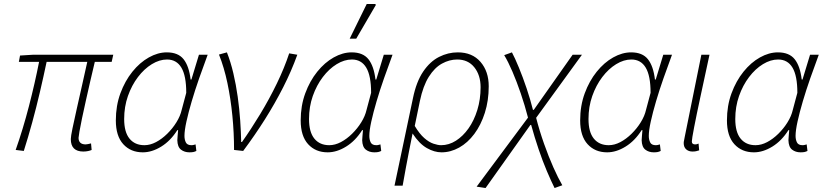

<svg xmlns="http://www.w3.org/2000/svg" viewBox="-20 -756 4159 968"><path d="M400 8Q369 8 353 -7.5Q337 -23 337 -55Q337 -68 345.5 -109Q354 -150 367 -207.5Q380 -265 394 -327.5Q408 -390 420 -444H215Q199 -368 181 -291Q163 -214 142.5 -139Q122 -64 100 5L59 0Q96 -105 126 -221Q156 -337 177 -444H75L81 -476L146 -480H551L543 -444H458Q447 -399 435.5 -348.5Q424 -298 413 -249Q402 -200 393.5 -159.5Q385 -119 380.5 -92.5Q376 -66 376 -61Q376 -45 385 -36.5Q394 -28 412 -28Q417 -28 423.5 -29.5Q430 -31 439 -33L442 0Q436 3 424.5 5.5Q413 8 400 8Z M700 12Q639 12 601.5 -29Q564 -70 564 -149Q564 -223 587 -285.5Q610 -348 647.5 -394.5Q685 -441 730.5 -466.5Q776 -492 821 -492Q878 -492 905.5 -457.5Q933 -423 941 -355H945L983 -480H1027Q1005 -421 984 -361Q963 -301 946.5 -245Q930 -189 920 -143.5Q910 -98 910 -71Q910 -52 917 -38Q924 -24 945 -24Q952 -24 957 -25.5Q962 -27 966 -28L970 5Q962 9 954.5 10.5Q947 12 935 12Q910 12 892.5 -1.5Q875 -15 874 -49Q874 -57 875.5 -71Q877 -85 878 -100H874Q840 -46 793 -17Q746 12 700 12ZM708 -24Q737 -24 766.5 -39.5Q796 -55 823 -81.5Q850 -108 869.5 -139.5Q889 -171 896 -202L919 -288Q919 -374 894.5 -415Q870 -456 822 -456Q784 -456 745.5 -432.5Q707 -409 675.5 -367.5Q644 -326 625 -272Q606 -218 606 -156Q606 -90 633 -57Q660 -24 708 -24Z M1160 0Q1160 -87 1151.5 -173Q1143 -259 1126.5 -337.5Q1110 -416 1084 -481L1124 -492Q1143 -444 1156.5 -386.5Q1170 -329 1178.5 -268Q1187 -207 1191 -148.5Q1195 -90 1196 -40H1200Q1246 -105 1292 -181Q1338 -257 1376 -335.5Q1414 -414 1438 -487L1479 -480Q1449 -397 1407.5 -315.5Q1366 -234 1315.5 -154Q1265 -74 1206 5Z M1632 12Q1571 12 1533.5 -29Q1496 -70 1496 -149Q1496 -223 1519 -285.5Q1542 -348 1579.5 -394.5Q1617 -441 1662.5 -466.5Q1708 -492 1753 -492Q1810 -492 1837.5 -457.5Q1865 -423 1873 -355H1877L1915 -480H1959Q1937 -421 1916 -361Q1895 -301 1878.5 -245Q1862 -189 1852 -143.5Q1842 -98 1842 -71Q1842 -52 1849 -38Q1856 -24 1877 -24Q1884 -24 1889 -25.5Q1894 -27 1898 -28L1902 5Q1894 9 1886.5 10.5Q1879 12 1867 12Q1842 12 1824.5 -1.5Q1807 -15 1806 -49Q1806 -57 1807.5 -71Q1809 -85 1810 -100H1806Q1772 -46 1725 -17Q1678 12 1632 12ZM1640 -24Q1669 -24 1698.5 -39.5Q1728 -55 1755 -81.5Q1782 -108 1801.5 -139.5Q1821 -171 1828 -202L1851 -288Q1851 -374 1826.5 -415Q1802 -456 1754 -456Q1716 -456 1677.5 -432.5Q1639 -409 1607.5 -367.5Q1576 -326 1557 -272Q1538 -218 1538 -156Q1538 -90 1565 -57Q1592 -24 1640 -24ZM1743 -561 1829 -736H1872L1875 -731L1776 -561Z M1969 180 2062 -261Q2079 -344 2113.5 -395Q2148 -446 2193.5 -469Q2239 -492 2288 -492Q2361 -492 2402.5 -444Q2444 -396 2444 -321Q2444 -249 2424.5 -187.5Q2405 -126 2371.5 -81Q2338 -36 2295 -12Q2252 12 2206 12Q2170 12 2132 -9.5Q2094 -31 2060 -83Q2050 -33 2042 7.5Q2034 48 2026.5 88.5Q2019 129 2010 180ZM2204 -24Q2243 -24 2278.5 -46.5Q2314 -69 2342 -108.5Q2370 -148 2386.5 -201.5Q2403 -255 2403 -316Q2403 -377 2371.5 -416.5Q2340 -456 2285 -456Q2246 -456 2208.5 -435.5Q2171 -415 2142 -369Q2113 -323 2097 -247L2071 -121Q2095 -81 2119 -60Q2143 -39 2165.5 -31.5Q2188 -24 2204 -24Z M2428 192 2383 185 2642 -163Q2626 -225 2605.5 -285Q2585 -345 2563.5 -395Q2542 -445 2522 -478L2561 -492Q2576 -464 2596 -415.5Q2616 -367 2635 -310.5Q2654 -254 2667 -202H2671L2867 -480H2914L2683 -162Q2700 -96 2723 -31Q2746 34 2770 88Q2794 142 2815 178L2776 192Q2759 158 2737.5 107.5Q2716 57 2695.5 -3.5Q2675 -64 2658 -126H2654Z M3041 12Q2980 12 2942.5 -29Q2905 -70 2905 -149Q2905 -223 2928 -285.5Q2951 -348 2988.5 -394.5Q3026 -441 3071.5 -466.5Q3117 -492 3162 -492Q3219 -492 3246.5 -457.5Q3274 -423 3282 -355H3286L3324 -480H3368Q3346 -421 3325 -361Q3304 -301 3287.5 -245Q3271 -189 3261 -143.5Q3251 -98 3251 -71Q3251 -52 3258 -38Q3265 -24 3286 -24Q3293 -24 3298 -25.5Q3303 -27 3307 -28L3311 5Q3303 9 3295.5 10.5Q3288 12 3276 12Q3251 12 3233.5 -1.5Q3216 -15 3215 -49Q3215 -57 3216.5 -71Q3218 -85 3219 -100H3215Q3181 -46 3134 -17Q3087 12 3041 12ZM3049 -24Q3078 -24 3107.5 -39.5Q3137 -55 3164 -81.5Q3191 -108 3210.5 -139.5Q3230 -171 3237 -202L3260 -288Q3260 -374 3235.5 -415Q3211 -456 3163 -456Q3125 -456 3086.5 -432.5Q3048 -409 3016.5 -367.5Q2985 -326 2966 -272Q2947 -218 2947 -156Q2947 -90 2974 -57Q3001 -24 3049 -24Z M3471 8Q3452 8 3439.5 -3Q3427 -14 3427 -35Q3427 -41 3429 -49Q3431 -57 3432 -65L3516 -480H3557Q3532 -364 3511.5 -269Q3491 -174 3479.5 -114Q3468 -54 3468 -43Q3468 -35 3472.5 -31.5Q3477 -28 3484 -28Q3487 -28 3491 -28.5Q3495 -29 3502 -32L3505 2Q3497 5 3489 6.5Q3481 8 3471 8Z M3781 12Q3720 12 3682.5 -29Q3645 -70 3645 -149Q3645 -223 3668 -285.5Q3691 -348 3728.5 -394.5Q3766 -441 3811.5 -466.5Q3857 -492 3902 -492Q3959 -492 3986.5 -457.5Q4014 -423 4022 -355H4026L4064 -480H4108Q4086 -421 4065 -361Q4044 -301 4027.5 -245Q4011 -189 4001 -143.5Q3991 -98 3991 -71Q3991 -52 3998 -38Q4005 -24 4026 -24Q4033 -24 4038 -25.5Q4043 -27 4047 -28L4051 5Q4043 9 4035.5 10.5Q4028 12 4016 12Q3991 12 3973.5 -1.5Q3956 -15 3955 -49Q3955 -57 3956.5 -71Q3958 -85 3959 -100H3955Q3921 -46 3874 -17Q3827 12 3781 12ZM3789 -24Q3818 -24 3847.5 -39.5Q3877 -55 3904 -81.5Q3931 -108 3950.5 -139.5Q3970 -171 3977 -202L4000 -288Q4000 -374 3975.5 -415Q3951 -456 3903 -456Q3865 -456 3826.5 -432.5Q3788 -409 3756.5 -367.5Q3725 -326 3706 -272Q3687 -218 3687 -156Q3687 -90 3714 -57Q3741 -24 3789 -24Z"/></svg>

Font: Source Sans 3 Light
Style: Italic
Weight: 300
Italic angle: -11°
Designer: Paul D. Hunt
Foundry: Adobe
Version: Version 3.046;hotconv 1.0.118;makeotfexe 2.5.65603